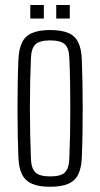

<svg xmlns="http://www.w3.org/2000/svg" viewBox="-20 -724 392 751"><path d="M176 6.5Q132 6.5 105.2 -5.2Q78.5 -17 66 -42.2Q53.5 -67.5 52 -108.5Q50.5 -144 49.5 -190.8Q48.5 -237.5 48.5 -289.5Q48.5 -341.5 49.2 -393.2Q50 -445 52 -491Q54 -532.5 66.2 -557.8Q78.5 -583 105.2 -594.8Q132 -606.5 176 -606.5Q221 -606.5 247.8 -594.8Q274.5 -583 286.5 -557.5Q298.5 -532 300 -491Q301.5 -450.5 302.5 -403Q303.5 -355.5 303.5 -305.2Q303.5 -255 302.8 -205Q302 -155 300 -108.5Q298.5 -67.5 286.2 -42.2Q274 -17 247.2 -5.2Q220.5 6.5 176 6.5ZM176 -34Q218.5 -34 234 -49.8Q249.5 -65.5 251 -100.5Q253 -146.5 254 -195.5Q255 -244.5 255 -295.5Q255 -346.5 254.2 -397.8Q253.5 -449 251 -499.5Q249.5 -537 232.8 -551.5Q216 -566 176 -566Q135.5 -566 119 -550.8Q102.5 -535.5 101 -497Q99 -453 98 -404.5Q97 -356 97 -305.2Q97 -254.5 98 -203.2Q99 -152 101 -102.5Q102.5 -64.5 119 -49.2Q135.5 -34 176 -34ZM200 -651.5V-704.5H253V-651.5ZM98.5 -651.5V-704.5H151.5V-651.5Z"/></svg>

Font: Big Shoulders Text Thin ExtraLight
Style: Regular
Weight: 250
Version: Version 2.002